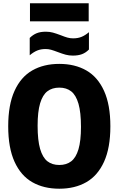

<svg xmlns="http://www.w3.org/2000/svg" viewBox="-20 -1139 722 1169"><path d="M30 -370Q30 -501 68.5 -585.8Q107 -670.5 176.5 -710.2Q246 -750 341 -750Q436 -750 505.5 -710.2Q575 -670.5 613.5 -585.8Q652 -501 652 -370Q652 -239 613.5 -154.2Q575 -69.5 505.5 -29.8Q436 10 341 10Q246 10 176.5 -29.8Q107 -69.5 68.5 -154.2Q30 -239 30 -370ZM473 -366.5Q473 -455 457.8 -507.5Q442.5 -560 413.5 -582.8Q384.5 -605.5 341 -605.5Q297.5 -605.5 268.5 -583.2Q239.5 -561 224.2 -509.8Q209 -458.5 209 -373.5Q209 -285 224.2 -232.5Q239.5 -180 268.5 -157.2Q297.5 -134.5 341 -134.5Q384.5 -134.5 413.5 -156.8Q442.5 -179 457.8 -230.2Q473 -281.5 473 -366.5ZM332 -822Q307 -831.5 291 -836Q275 -840.5 257.5 -840.5Q228.5 -840.5 206.2 -831.2Q184 -822 161 -802.5V-908Q180.5 -927.5 203.5 -936.8Q226.5 -946 259 -946Q282.5 -946 302.2 -940.5Q322 -935 350 -924.5Q373.5 -915 390.5 -910.2Q407.5 -905.5 425 -905.5Q454 -905.5 476.2 -914.5Q498.5 -923.5 521.5 -943V-837.5Q502.5 -818 479.2 -809.2Q456 -800.5 423.5 -800.5Q400 -800.5 379.8 -806Q359.5 -811.5 332 -822ZM162.5 -1009V-1119H520V-1009Z"/></svg>

Font: Encode Sans Condensed ExtraBold
Style: Regular
Weight: 800
Width: 3
Designer: Multiple Designers
Foundry: Impallari Type
Version: Version 2.000